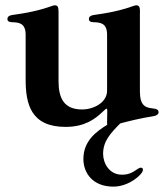

<svg xmlns="http://www.w3.org/2000/svg" viewBox="-20 -461 616 719"><path d="M225.5 14.2C297.6 14.2 335.9 -15.3 364 -41.9L373.6 -50.8C379.3 -55.8 381.4 -55.4 381.7 -47.9C381.7 -32 381.4 -15.6 381 -2.8C381 1.1 381 4.3 381.4 6.4C343.8 29.8 292.3 64.6 292.3 134.2C292.3 188.2 328.5 237.9 404.5 237.9C463.8 237.9 515.3 191.1 515.3 175.4C515.3 170.8 513.5 166.9 507.5 166.9C503.6 166.9 500.7 168.7 497.5 170.5C472.7 187.9 458.8 193.2 436.4 193.2C389.6 193.2 366.1 150.6 366.1 115.1C366.1 67.8 393.5 38 430.4 1.1C461.3 -7.1 506.4 -18.5 556.8 -26.3C567.8 -28.1 573.9 -35.2 573.9 -39.4C573.9 -50.1 566.8 -52.9 556.8 -54.3C536.2 -57.5 504.3 -55.8 504.3 -114H503.9V-413.7L504.3 -414.1C504.3 -433.2 502.1 -441.1 490.8 -441.1C485.8 -441.1 481.5 -439.3 474.1 -436.8C412.3 -414.8 353 -408.4 330.6 -404.8C319.6 -403.1 312.9 -398.4 312.9 -389.9C312.9 -380.7 320 -378.2 330.6 -377.8C354.8 -377.1 380.7 -375 381 -332V-121.4C381 -78.1 332.4 -51.1 287.3 -51.1C219.8 -51.1 199.2 -93 199.2 -157V-414.1C199.2 -433.2 197.1 -441.1 185.7 -441.1C180.8 -441.1 176.5 -439.3 169 -436.8C107.2 -414.8 47.9 -408.4 25.6 -404.8C14.6 -403.1 7.8 -398.4 7.8 -389.9C7.8 -380.7 14.9 -378.2 25.6 -377.8C49.7 -377.1 75.6 -375 76 -332V-163.4C76 -72.1 95.2 14.2 225.5 14.2Z"/></svg>

Font: Margiela Serif Semibold
Style: Regular
Weight: 600
Designer: Andreas Faust, Stefan Endress
Version: Version 1.002;FEAKit 1.0